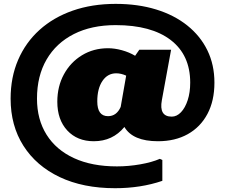

<svg xmlns="http://www.w3.org/2000/svg" viewBox="-20 -782 1179 1006"><path d="M583 204.1Q415.5 204.1 292.7 145.8Q169.9 87.4 102.8 -18.1Q35.6 -123.5 35.6 -265.1Q35.6 -377 75 -468.3Q114.3 -559.6 187 -625.2Q259.8 -690.9 361.1 -726.3Q462.4 -761.7 585.9 -761.7Q702.6 -761.7 797.9 -732.4Q893.1 -703.1 961.4 -648.4Q1029.8 -593.8 1066.7 -518.1Q1103.5 -442.4 1103.5 -349.1Q1103.5 -253.9 1066.9 -185.1Q1030.3 -116.2 963.9 -79.1Q897.5 -42 807.6 -42Q675.8 -42 631.8 -116.7Q570.3 -42 471.7 -42Q384.8 -42 332.5 -98.4Q280.3 -154.8 280.3 -249Q280.3 -329.1 314.9 -392.6Q349.6 -456.1 409.9 -492.7Q470.2 -529.3 545.9 -529.3Q580.6 -529.3 618.9 -518.8Q657.2 -508.3 688 -489.7L710 -521.5H876.5L828.1 -257.3Q812 -170.9 879.9 -170.9Q906.2 -170.9 928.2 -193.8Q950.2 -216.8 963.4 -257.1Q976.6 -297.4 976.6 -349.1Q976.6 -493.7 874.8 -572Q772.9 -650.4 585.9 -650.4Q459.5 -650.4 366.9 -603.5Q274.4 -556.6 224.1 -470.2Q173.8 -383.8 173.8 -265.1Q173.8 -156.2 223.9 -76.4Q273.9 3.4 367.7 46.6Q461.4 89.8 592.8 89.8Q653.3 89.8 714.6 79.1Q775.9 68.4 817.4 50.3L830.6 56.2V165.5Q717.8 204.1 583 204.1ZM489.7 -251Q489.7 -173.3 545.9 -173.3Q590.8 -173.3 612.3 -221.7L641.1 -385.7Q614.3 -397.9 588.9 -397.9Q543.9 -397.9 516.8 -357.9Q489.7 -317.9 489.7 -251Z"/></svg>

Font: Bevan
Style: Regular
Weight: 400
Designer: Vernon Adams
Foundry: Vernon Adams
Version: Version 2.100; ttfautohint (v1.8.3)